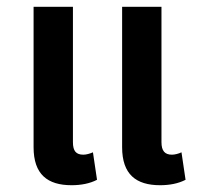

<svg xmlns="http://www.w3.org/2000/svg" viewBox="-20 -537 590 566"><path d="M191 9C219 9 245 4 266 -7L254 -88C245 -84 234 -81 226 -81C204 -81 195 -92 195 -118V-517H79V-103C79 -23 120 9 191 9ZM452 9C480 9 506 4 527 -7L515 -88C507 -84 495 -81 487 -81C466 -81 456 -92 456 -118V-517H340V-103C340 -23 381 9 452 9Z"/></svg>

Font: Noto Sans Thai UI Cond SemBd
Style: Regular
Weight: 600
Width: 3
Designer: Monotype Design Team
Foundry: Monotype Imaging Inc.
Version: Version 2.000